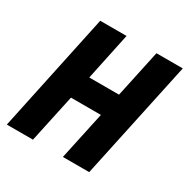

<svg xmlns="http://www.w3.org/2000/svg" viewBox="-157 -828 948 967"><g transform="rotate(30 317.0 -344.0)"><path d="M8 0 154 -688H307L249 -413H422L481 -688H634L487 0H334L394 -279H220L160 0Z"/></g></svg>

Font: Saira SemiCondensed
Style: Bold Italic
Weight: 700
Width: 4
Italic angle: -12°
Designer: Hector Gatti with collaboration of the Omnibus-Type team
Foundry: Omnibus-Type
Version: Version 1.101